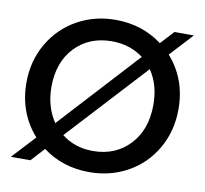

<svg xmlns="http://www.w3.org/2000/svg" viewBox="-79 -790 942 883"><g transform="rotate(10 392.0 -348.5)"><path d="M747.1 -349.1Q747.1 -246.6 699.7 -164.8Q652.3 -83 571.5 -38.1Q490.7 6.8 392.1 6.8Q268.1 6.8 174.8 -63L117.2 0H25.9L126 -107.9Q37.1 -208 37.1 -349.1Q37.1 -450.7 85 -532.5Q132.8 -614.3 213.9 -659.2Q294.9 -704.1 392.1 -704.1Q515.6 -704.1 609.9 -633.8L667 -695.8H757.8L659.2 -588.9Q747.1 -490.2 747.1 -349.1ZM153.8 -349.1Q153.8 -257.3 200.2 -188L539.1 -557.1Q476.1 -604 392.1 -604Q286.6 -604 220.2 -534.7Q153.8 -465.3 153.8 -349.1ZM392.1 -91.8Q497.1 -91.8 563.5 -162.1Q629.9 -232.4 629.9 -349.1Q629.9 -442.4 585 -507.8L246.1 -140.1Q307.6 -91.8 392.1 -91.8Z"/></g></svg>

Font: SVN-Poppins Medium
Style: Regular
Weight: 500
Designer: Ninad Kale (Devanagari), Jonny Pinhorn (Latin)
Foundry: Indian Type Foundry
Version: Version 3.002 2017